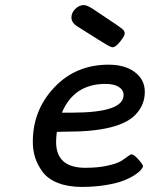

<svg xmlns="http://www.w3.org/2000/svg" viewBox="-20 -734 593 760"><path d="M109.9 -172.9Q109.9 -297.9 194.8 -387.9Q279.8 -478 410.2 -478Q474.1 -478 513.7 -448.5Q553.2 -418.9 553.2 -370.1Q553.2 -319.3 517.1 -280.8Q453.1 -212.9 246.1 -212.9H237.8Q231.9 -212.9 220.9 -212.4Q210 -211.9 205.1 -211.9Q202.1 -191.9 202.1 -171.9Q202.1 -69.8 317.9 -69.8Q368.7 -69.8 406.2 -78.4Q443.8 -86.9 459 -96.4Q474.1 -106 485.1 -114.5Q496.1 -123 501 -123Q509.8 -123 527.8 -103Q545.9 -83 545.9 -76.2Q545.9 -71.3 537.8 -61.5Q529.8 -51.8 511 -39.8Q492.2 -27.8 465.6 -17.8Q439 -7.8 396 -1Q353 5.9 304.2 5.9Q249 5.9 209 -10Q168.9 -25.9 148.4 -54Q127.9 -82 118.9 -110.8Q109.9 -139.6 109.9 -172.9ZM225.1 -288.1H266.1Q469.2 -288.1 469.2 -357.9Q469.2 -377.9 450.2 -389.9Q431.2 -401.9 397.9 -401.9Q272.9 -401.9 225.1 -288.1ZM262.7 -665Q262.7 -683.1 277.8 -698.5Q293 -713.9 312 -713.9Q326.2 -713.9 355 -693.8Q376 -679.7 406.7 -659.2Q455.6 -627 464.6 -618.9Q473.6 -610.8 473.6 -602.1Q473.6 -592.3 455.8 -569.6Q438 -546.9 425.8 -546.9Q419.9 -546.9 404.8 -555.4Q389.6 -564 288.6 -627.9Q262.7 -643.1 262.7 -665Z"/></svg>

Font: CMU Concrete
Style: BoldItalic
Weight: 700
Italic angle: -14.04°
Version: Version 0.7.0